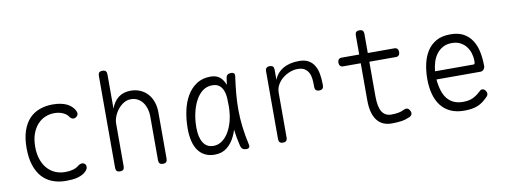

<svg xmlns="http://www.w3.org/2000/svg" viewBox="-61 -1070 3722 1410"><g transform="rotate(-10 1800.0 -365.0)"><path d="M93 -277Q93 -352 111.5 -406Q130 -460 162.5 -494Q195 -528 240 -544Q285 -560 336 -560Q370 -560 396.5 -554.5Q423 -549 442 -539.5Q461 -530 474 -518Q487 -506 495 -493Q509 -470 504.5 -456.5Q500 -443 487 -436Q474 -429 462 -433Q450 -437 441 -451Q430 -469 402 -482Q374 -495 337 -495Q302 -495 269.5 -481.5Q237 -468 212 -440.5Q187 -413 172 -372Q157 -331 157 -275Q157 -223 171 -182Q185 -141 209.5 -113Q234 -85 268 -70Q302 -55 344 -55Q376 -55 402 -62.5Q428 -70 445 -85Q456 -94 470 -96Q484 -98 495 -88Q500 -83 502 -77Q504 -71 503.5 -64Q503 -57 499.5 -49.5Q496 -42 489 -35Q477 -22 461 -13.5Q445 -5 426 0.5Q407 6 384.5 8Q362 10 336 10Q283 10 238 -7Q193 -24 161 -59Q129 -94 111 -148Q93 -202 93 -277Z M772 -341V-22Q772 -6 764.5 2Q757 10 740 10Q723 10 715.5 2Q708 -6 708 -22V-708Q708 -724 715.5 -732Q723 -740 740 -740Q757 -740 764.5 -732Q772 -724 772 -708V-452Q790 -503 826.5 -531.5Q863 -560 918 -560Q958 -560 990.5 -545.5Q1023 -531 1045.5 -505.5Q1068 -480 1080 -445Q1092 -410 1092 -368V-22Q1092 -6 1084.5 2Q1077 10 1060 10Q1043 10 1035.5 2Q1028 -6 1028 -22V-351Q1028 -380 1020 -406.5Q1012 -433 997 -453.5Q982 -474 959.5 -486Q937 -498 908 -498Q880 -498 855.5 -483Q831 -468 812.5 -445Q794 -422 783 -394Q772 -366 772 -341Z M1446 10Q1406 10 1375.5 -5Q1345 -20 1324.5 -48Q1304 -76 1293.5 -117.5Q1283 -159 1283 -212Q1283 -282 1296.5 -345Q1310 -408 1338.5 -456Q1367 -504 1410.5 -532Q1454 -560 1513 -560Q1560 -560 1586 -536Q1610 -513 1622 -479Q1625 -503 1629 -528Q1631 -545 1640.5 -552.5Q1650 -560 1666 -560Q1683 -560 1689.5 -552.5Q1696 -545 1693 -528Q1684 -463 1678.5 -402Q1673 -341 1673.5 -280Q1674 -219 1681.5 -155.5Q1689 -92 1705 -21Q1709 -6 1703 2Q1697 10 1680.5 10Q1664 10 1654 2Q1644 -6 1640 -21Q1624 -87 1617 -146Q1609 -119 1597 -95Q1575 -49 1538 -19.5Q1501 10 1446 10ZM1448 -55Q1484 -55 1513.5 -76.5Q1543 -98 1563.5 -133.5Q1584 -169 1596 -214Q1606 -253 1608 -294Q1608 -309 1609 -324Q1609 -345 1608 -367Q1608 -401 1599.5 -429.5Q1591 -458 1571.5 -476.5Q1552 -495 1514 -495Q1475 -495 1444 -472Q1413 -449 1391.5 -409Q1370 -369 1358.5 -317.5Q1347 -266 1347 -209Q1347 -136 1373 -95.5Q1399 -55 1448 -55Z M1955 10Q1938 10 1930.5 2Q1923 -6 1923 -22V-528Q1923 -544 1931 -552Q1939 -560 1955 -560Q1972 -560 1979.5 -552Q1987 -544 1987 -528V-452Q2006 -503 2054 -531.5Q2102 -560 2174 -560Q2217 -560 2244.5 -544Q2272 -528 2287.5 -501.5Q2303 -475 2309.5 -439Q2316 -403 2316 -364V-353Q2316 -337 2308 -329Q2300 -321 2284 -321Q2267 -321 2259 -329Q2251 -337 2251 -353V-364Q2251 -391 2248 -416Q2245 -441 2234.5 -460.5Q2224 -480 2205 -492Q2186 -504 2154 -504Q2125 -504 2096 -493Q2067 -482 2042.5 -462.5Q2018 -443 2002.5 -416Q1987 -389 1987 -356V-22Q1987 -6 1979 2Q1971 10 1955 10Z M2881 -530Q2895 -530 2902.5 -521Q2910 -512 2910 -497.5Q2910 -483 2902.5 -474Q2895 -465 2881 -465H2682V-209Q2682 -128 2705 -91.5Q2728 -55 2774 -55Q2801 -55 2824 -58.5Q2847 -62 2871 -74Q2886 -81 2897 -77.5Q2908 -74 2915 -60Q2924 -45 2920 -33Q2916 -21 2903 -14Q2872 0 2840.5 5Q2809 10 2765 10Q2733 10 2706 -1Q2679 -12 2659 -36.5Q2639 -61 2628.5 -99Q2618 -137 2618 -191V-465H2486Q2472 -465 2464.5 -474Q2457 -483 2457 -497.5Q2457 -512 2464.5 -521Q2472 -530 2486 -530H2618V-673Q2618 -689 2625.5 -697Q2633 -705 2650 -705Q2667 -705 2674.5 -697Q2682 -689 2682 -673V-530Z M3462 -121Q3476 -121 3485.5 -109Q3495 -97 3495 -84Q3495 -78 3492 -72Q3489 -66 3482 -59Q3464 -41 3446.5 -28Q3429 -15 3408.5 -6.5Q3388 2 3363.5 6Q3339 10 3307 10Q3248 10 3205 -10Q3162 -30 3134 -66.5Q3106 -103 3092.5 -154Q3079 -205 3079 -266Q3079 -324 3090.5 -377Q3102 -430 3128 -471Q3154 -512 3196.5 -536Q3239 -560 3302 -560Q3361 -560 3400 -538.5Q3439 -517 3463 -479.5Q3487 -442 3497 -392.5Q3507 -343 3507 -288Q3507 -274 3497.5 -262.5Q3488 -251 3473 -251H3145Q3149 -204 3161 -166.5Q3173 -129 3193.5 -104.5Q3214 -80 3243 -67.5Q3272 -55 3309 -55Q3354 -55 3383 -69Q3412 -83 3438 -107Q3444 -113 3449 -117Q3454 -121 3462 -121ZM3145 -312H3432Q3437 -312 3440 -316.5Q3443 -321 3443 -338Q3443 -364 3435 -392Q3427 -420 3410 -443Q3393 -466 3366 -480.5Q3339 -495 3302 -495Q3263 -495 3235 -479.5Q3207 -464 3188 -439Q3169 -414 3158.5 -380.5Q3148 -347 3145 -312Z"/></g></svg>

Font: Maple Mono NL ExtraLight
Style: Regular
Weight: 275
Monospace: yes
Designer: subframe7536
Version: Version 7.000